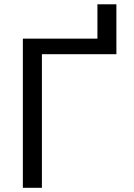

<svg xmlns="http://www.w3.org/2000/svg" viewBox="-20 -895 640 915"><path d="M534.7 -636.7H179.7V0H88.9V-710.9H444.3V-874.5H534.7Z"/></svg>

Font: RobotoMono-Regular
Style: Regular
Weight: 400
Designer: Google
Version: Version 2.000985; 2015; ttfautohint (v1.3)